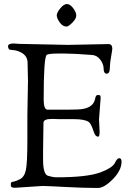

<svg xmlns="http://www.w3.org/2000/svg" viewBox="-20 -929 644 954"><path d="M276.5 -818C286.2 -804 297.7 -797 311 -797C317 -797 326.5 -803.5 339.5 -816.5C352.5 -829.5 359 -841.3 359 -852C359 -862.7 353.8 -874.8 343.5 -888.5C333.2 -902.2 322.8 -909 312.5 -909C302.2 -909 291.2 -901.8 279.5 -887.5C267.8 -873.2 262 -861.5 262 -852.5C262 -843.5 266.8 -832 276.5 -818ZM116 -355V-231C116 -156.3 113.5 -107.3 108.5 -84C103.5 -60.7 93.3 -45.3 78 -38C62.7 -30.7 51.3 -26.7 44 -26C37.3 -24.7 34 -22 34 -18V-6C34 0.7 41 4 55 4L191 -5C205.7 -5 243.2 -3.3 303.5 0C363.8 3.3 418 5 466 5C487.3 5 512.3 -9.7 541 -39C569.7 -68.3 584 -97.3 584 -126C584 -137.3 580 -143 572 -143C565.3 -143 558 -134.7 550 -118C541.3 -102 517.3 -86.7 478 -72C433.3 -56 361 -48 261 -48C249 -48 234.8 -50.5 218.5 -55.5C202.2 -60.5 194 -87 194 -135V-175L196 -319C196 -331.7 209.7 -338 237 -338H244L276 -337H348C382.7 -337 407 -332.3 421 -323C428.3 -318.3 436.7 -302 446 -274C450.7 -258 458 -250 468 -250C472.7 -250 475 -258.3 475 -275L472 -336L480 -441C480 -447.7 479.3 -452 478 -454C476.7 -456 472.7 -457 466 -457C459.3 -457 455 -451.3 453 -440C448.3 -412 428.7 -394.7 394 -388C380.7 -385.3 354 -384 314 -384H216C203.3 -384.7 197 -401.7 197 -435C197 -573.7 202 -647.3 212 -656C217.3 -660.7 237.3 -663 272 -663H298C330 -663 376 -660.7 436 -656C452.7 -655.3 466.7 -647.7 478 -633C489.3 -618.3 495 -603 495 -587C495 -571 500.2 -563 510.5 -563C520.8 -563 526 -573.7 526 -595C526 -607.7 528 -625.2 532 -647.5C536 -669.8 538 -683 538 -687C538 -702.3 531.7 -710 519 -710L319 -706L75 -711L48 -713C29.3 -713 20 -708.3 20 -699C20 -687 25.3 -681 36 -681C57.3 -680.3 76 -674.7 92 -664C108 -653.3 116.3 -638.3 117 -619C118.3 -576.3 119 -546 119 -528Z"/></svg>

Font: Sorts Mill Goudy
Style: Regular
Weight: 400
Version: Version 003.101